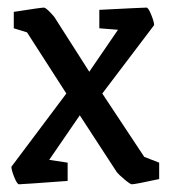

<svg xmlns="http://www.w3.org/2000/svg" viewBox="-20 -474 449 503"><path d="M29.8 8.8Q24.9 8.8 17.3 -10Q9.8 -28.8 9.8 -37.1L153.8 -229L50.8 -389.2L16.1 -399.9V-442.9Q87.4 -454.1 95.2 -454.1Q99.1 -454.1 110.6 -442.6Q122.1 -431.2 126 -423.8L213.9 -286.1L289.1 -396L240.2 -399.9V-448.2Q355 -454.1 363.8 -454.1Q368.7 -454.1 376.2 -435.3Q383.8 -416.5 383.8 -408.2L248 -229L357.9 -63L397 -47.9V-4.9Q334 8.8 325.2 8.8Q321.3 8.8 306.2 -3.9Q291 -16.6 286.1 -22.9L189 -171.9L108.9 -55.2L157.2 -47.9V0Q37.6 8.8 29.8 8.8Z"/></svg>

Font: Grenze
Style: Regular
Weight: 400
Designer: Renata Polastri
Foundry: Omnibus-Type
Version: Version 1.002;PS 001.002;hotconv 1.0.88;makeotf.lib2.5.64775